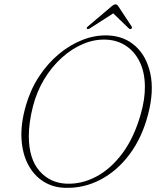

<svg xmlns="http://www.w3.org/2000/svg" viewBox="-20 -880 752 913"><path d="M493.5 -711.5Q571 -708.5 624 -660.8Q677 -613 695 -529.5Q713 -446 684 -335.5Q655.5 -225.5 596 -146Q536.5 -66.5 456.5 -25Q376.5 16.5 286.5 13Q230 11 185.2 -17.8Q140.5 -46.5 113.5 -97.8Q86.5 -149 82.2 -220Q78 -291 103 -378Q124.5 -453 165 -515.2Q205.5 -577.5 259 -622.2Q312.5 -667 372.8 -690.5Q433 -714 493.5 -711.5ZM297 -6.5Q369.5 -4 438.2 -40.5Q507 -77 562.5 -151.5Q618 -226 649.5 -338Q669.5 -408 669 -468Q668.5 -537 644 -586.5Q619.5 -636 578 -662.8Q536.5 -689.5 484.5 -691.5Q429.5 -694 375.5 -671.2Q321.5 -648.5 273.8 -605.5Q226 -562.5 190.2 -503.2Q154.5 -444 136.5 -373.5Q126.5 -334 121.8 -298.8Q117 -263.5 117 -232Q117.5 -124.5 167.8 -67Q218 -9.5 297 -6.5ZM603.5 -742.5Q598.5 -739.5 592 -745.5L518.5 -816.5L408 -745.5Q398 -739.5 394 -743Q389.5 -747 397.5 -754L508.5 -848Q521.5 -859.5 529 -859.5Q537 -859.5 544 -848L606 -754Q610 -747 603.5 -742.5Z"/></svg>

Font: Fraunces 72pt S050 Thin
Style: Italic
Weight: 100
Italic angle: -16°
Version: Version 1.000; ttfautohint (v1.8.3)